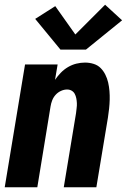

<svg xmlns="http://www.w3.org/2000/svg" viewBox="-20 -793 540 813"><path d="M0 0 86 -520H224L213 -455Q224 -471 237.5 -485Q251 -499 268 -509Q285 -519 303.5 -523.5Q322 -528 340 -528Q359 -528 376.5 -522.5Q394 -517 406 -505Q418 -493 426 -477Q434 -461 438 -443.5Q442 -426 443.5 -407.5Q445 -389 444.5 -370.5Q444 -352 442 -333Q440 -314 437 -295L388 0H250L302 -314Q303 -325 304.5 -335.5Q306 -346 305.5 -356.5Q305 -367 303 -377Q301 -387 296.5 -395.5Q292 -404 283.5 -409Q275 -414 264 -414Q251 -414 238 -408Q225 -402 215.5 -391.5Q206 -381 201 -368Q196 -355 194 -342L138 0ZM236 -583 129 -713 214 -767 299 -647 425 -773 497 -707 344 -583Z"/></svg>

Font: Iosevka SS04 Heavy Oblique
Style: Regular
Weight: 900
Italic angle: -9°
Monospace: yes
Designer: Belleve Invis
Foundry: Belleve Invis
Version: Version 19.0.0; ttfautohint (v1.8.4)